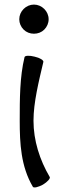

<svg xmlns="http://www.w3.org/2000/svg" viewBox="-20 -793 284 837"><path d="M192 -709C192 -726 185 -742 173 -754C161 -766 145 -773 128 -773C111 -773 95 -766 83 -754C71 -742 64 -726 64 -709C64 -692 71 -676 83 -664C95 -652 111 -646 128 -646C145 -646 161 -652 173 -664C185 -676 192 -692 192 -709ZM87 -544C66 -458 66 -360 66 -267C66 -167 71 -68 123 21C127 28 146 23 167 12C187 0 200 -15 197 -21C153 -96 126 -180 126 -267C126 -346 149 -438 169 -523C171 -530 154 -541 131 -546C108 -552 89 -551 87 -544Z"/></svg>

Font: Nupuram Expanded Light
Style: Regular
Weight: 300
Width: 7
Designer: Santhosh Thottingal (santhosh.thottingal@gmail.com)
Foundry: SMC
Version: Version 1.000